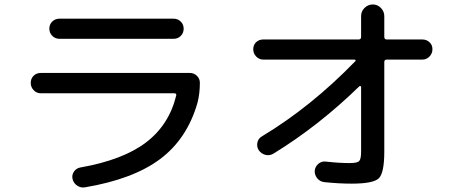

<svg xmlns="http://www.w3.org/2000/svg" viewBox="-20 -808 2040 857"><path d="M162.1 -391.6Q143.6 -391.6 130.4 -405.3Q117.2 -418.9 117.2 -438Q117.2 -457 129.9 -469.7Q142.6 -482.4 162.1 -482.4H827.1Q845.7 -482.4 858.9 -469.7Q872.1 -457 872.1 -438.5Q872.1 -389.6 861.3 -348.6Q815.4 -188.5 694.8 -98.1Q574.2 -7.8 358.4 28.3Q339.8 31.2 323.7 20Q307.6 8.8 303.7 -9.8Q299.8 -27.3 310.5 -42.5Q321.3 -57.6 338.9 -60.5Q528.3 -93.8 631.3 -171.9Q734.4 -250 766.6 -381.8Q768.6 -391.6 757.8 -391.6ZM245.1 -724.6H754.9Q773.4 -724.6 786.6 -711.9Q799.8 -699.2 799.8 -680.2Q799.8 -661.1 787.1 -647.9Q774.4 -634.8 754.9 -634.8H245.1Q226.6 -634.8 213.4 -647.9Q200.2 -661.1 200.2 -680.2Q200.2 -699.2 213.4 -711.9Q226.6 -724.6 245.1 -724.6Z M1155.3 -542Q1136.7 -542 1123.5 -555.7Q1110.4 -569.3 1110.4 -588.4Q1110.4 -607.4 1123 -619.6Q1135.7 -631.8 1155.3 -631.8H1581.1Q1591.8 -631.8 1591.8 -643.6V-736.3Q1591.8 -757.8 1607.4 -772.9Q1623 -788.1 1644 -788.1Q1665 -788.1 1680.2 -772.5Q1695.3 -756.8 1695.3 -736.3V-643.6Q1695.3 -631.8 1706.1 -631.8H1865.2Q1883.8 -631.8 1897 -619.6Q1910.2 -607.4 1910.2 -588.4Q1910.2 -569.3 1897 -555.7Q1883.8 -542 1865.2 -542H1706.1Q1695.3 -542 1695.3 -531.2V-131.8Q1695.3 -36.1 1670.9 -12.2Q1646.5 11.7 1549.8 11.7Q1491.2 11.7 1427.7 4.9Q1408.2 2.9 1396 -12.2Q1383.8 -27.3 1384.8 -45.9Q1386.7 -64.5 1400.9 -76.7Q1415 -88.9 1433.6 -86.9Q1493.2 -80.1 1540 -80.1Q1574.2 -80.1 1583 -88.9Q1591.8 -97.7 1591.8 -131.8V-419.9Q1591.8 -422.9 1588.9 -423.8Q1585.9 -424.8 1584 -422.9Q1401.4 -245.1 1200.2 -122.1Q1183.6 -112.3 1165 -116.7Q1146.5 -121.1 1134.8 -137.7Q1125 -153.3 1128.9 -171.9Q1132.8 -190.4 1150.4 -200.2Q1368.2 -331.1 1566.4 -535.2Q1568.4 -537.1 1566.9 -539.6Q1565.4 -542 1561.5 -542Z"/></svg>

Font: Rounded-X Mgen+ 2m medium
Style: Regular
Weight: 500
Designer: [Source Han Sans]
Ryoko NISHIZUKA  (kana & ideographs); Paul D. Hunt (Latin, Greek & Cyrillic); Wenlong ZHANG  (bopomofo
Version: Version 1.059.20150602